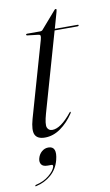

<svg xmlns="http://www.w3.org/2000/svg" viewBox="-83 -553 458 797"><g transform="rotate(-10 146.5 -154.5)"><path d="M121.5 -417 75 -422.5Q71.5 -423 71.5 -426Q71.5 -429.5 76 -429.5H131Q138.5 -429.5 142 -434L204.5 -506Q207.5 -510 210.5 -510Q214 -510 214 -506.5Q214 -503.5 212 -497L193 -429.5H289Q293 -429.5 293 -427Q293 -423 286 -423H191L96 -90Q83.5 -46 89 -32Q94.5 -18 110.5 -18Q145.5 -18 192 -75.5Q195 -80 197 -79Q199.5 -77.5 196 -72Q172 -36 140.8 -14Q109.5 8 75 8Q43.5 8 33.8 -11.2Q24 -30.5 37 -77L128 -395.5Q131 -407 130 -411.5Q129 -416 121.5 -417ZM65 124.5Q45.5 124.5 38.8 114.2Q32 104 36 89Q40.5 72 52.8 61.5Q65 51 80.5 51Q118.5 51 104 108Q94.5 145 67.5 168.5Q40.5 192 4.5 200Q0 201.5 0 199Q0 196 3 195Q36.5 187.5 59.5 168.5Q82.5 149.5 87 132.5Q88.5 124.5 82 124.5Z"/></g></svg>

Font: Fraunces 144pt Light
Style: Italic
Weight: 300
Italic angle: -16°
Version: Version 1.000;[0bf87f6ff]